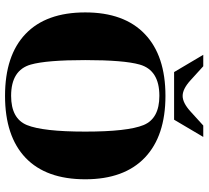

<svg xmlns="http://www.w3.org/2000/svg" viewBox="-52 -756 820 755"><g transform="rotate(90 357.5 -379.0)"><path d="M263.9 -654.1 196 -768.8H241L296.6 -718.3Q330.3 -687.7 357.7 -687.7Q384.8 -687.7 418.5 -718.3L474.1 -768.8H519L451.2 -654.1ZM357.4 10.7Q198.2 10.7 113.8 -70.1Q29.3 -150.9 29.3 -304.7Q29.3 -458 114.7 -539.3Q199.5 -620.1 357.4 -620.1Q515.1 -620.1 600.1 -539.3Q685.5 -458 685.5 -304.7Q685.5 -150.9 601.1 -70.1Q516.1 10.7 357.4 10.7ZM357.4 -13.2Q446.5 -13.2 472.2 -75.2Q498 -138.4 498 -304.7Q498 -471.4 472.2 -534.2Q446.5 -596.2 357.4 -596.2Q256.3 -596.2 234.4 -518.8Q216.8 -456.8 216.8 -304.7Q216.8 -152.6 234.4 -90.6Q256.3 -13.2 357.4 -13.2Z"/></g></svg>

Font: itsadzoke
Style: Regular
Weight: 700
Width: 7
Version: Version 0.45